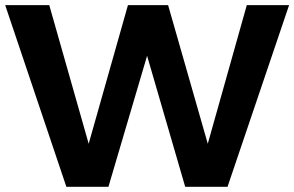

<svg xmlns="http://www.w3.org/2000/svg" viewBox="-20 -720 1134 740"><path d="M931.2 -700.2H1094.2L856.9 0H693.8L546.9 -504.9L397.9 0H235.8L0 -700.2H169.9L321.8 -166L473.1 -700.2H627.9L780.8 -166Z"/></svg>

Font: Montserrat arm SemiBold
Style: Regular
Weight: 600
Designer: Julieta Ulanovsky
Foundry: Julieta Ulanovsky
Version: Version 6.000;PS 006.000;hotconv 1.0.88;makeotf.lib2.5.64775